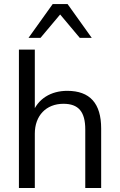

<svg xmlns="http://www.w3.org/2000/svg" viewBox="-20 -939 597 959"><path d="M74.5 0H153.9V-271.6C153.9 -360.8 209.8 -420.6 297.1 -420.6C372.5 -420.6 405.9 -380.4 405.9 -292.2V0H485.3V-297.1C485.3 -422.5 429.4 -485.3 315.7 -485.3C235.3 -485.3 167.6 -446.1 141.2 -370.6H153.9V-691.2H74.5ZM122.5 -750H182.4L280.4 -866.7L378.4 -750H438.2L317.6 -918.6H243.1Z"/></svg>

Font: LL Pando Sans
Style: Regular
Weight: 400
Designer: Joshua Smith
Foundry: Joshua Smith
Version: Version 1.000;Glyphs 3.2.1 (3258)